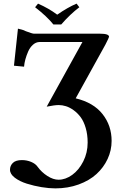

<svg xmlns="http://www.w3.org/2000/svg" viewBox="-20 -832 672 1060"><path d="M274.9 -696.8Q238.3 -742.2 173.8 -792L189.9 -812Q249 -786.1 295.9 -751Q353.5 -791 402.8 -812L418 -792Q367.7 -753.9 317.9 -696.8ZM532.2 -646Q582 -646 582 -628.9Q582 -625 562 -585.9L397.9 -289.1Q496.1 -265.6 546.1 -202.1Q596.2 -138.7 596.2 -54.2Q596.2 -2 574.2 45.4Q552.2 92.8 512.7 128.9Q473.1 165 414.1 186.5Q355 208 285.2 208Q251 208 209.2 201.2Q167.5 194.3 127.9 181.9Q88.4 169.4 61.8 149.2Q35.2 128.9 35.2 105Q35.2 83 51 67.4Q66.9 51.8 101.1 51.8Q127.9 51.8 151.9 61.8Q175.8 71.8 187 87.9Q209.5 119.1 241.7 139.6Q273.9 160.2 303.2 160.2Q341.8 160.2 378.7 133.5Q415.5 106.9 439.7 59.1Q463.9 11.2 463.9 -44.9Q463.9 -89.4 453.1 -125.7Q442.4 -162.1 425.3 -185.1Q408.2 -208 386.5 -223.6Q364.7 -239.3 344.2 -245.6Q323.7 -252 304.2 -252Q281.7 -252 237.8 -243.2L435.1 -600.1H198.2Q178.2 -599.6 161.9 -585Q145.5 -570.3 135.7 -548.1Q126 -525.9 120.1 -504.4Q114.3 -482.9 112.8 -463.9L57.1 -469.2L79.1 -673.8Q91.8 -670.9 100.3 -668.5Q108.9 -666 112.3 -664.6L118.2 -661.6Q121.6 -660.2 124 -659.2Q158.7 -646 168 -646Z"/></svg>

Font: Linux Libertine G
Style: Semibold
Weight: 600
Designer: Philipp H. Poll
Foundry: Philipp H. Poll
Version: Version 5.1.1